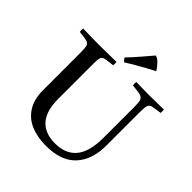

<svg xmlns="http://www.w3.org/2000/svg" viewBox="-242 -1075 1251 1251"><g transform="rotate(45 383.5 -450.0)"><path d="M14 -701Q34 -701 62.5 -700.5Q91 -700 119.5 -699.5Q148 -699 167 -699Q186 -699 214.5 -699.5Q243 -700 272 -700.5Q301 -701 321 -701Q324 -686 321 -670Q275 -666 254 -661Q233 -656 228 -641Q223 -626 223 -590V-263Q223 -151 271.5 -96.5Q320 -42 413 -42Q511 -42 561 -103Q611 -164 611 -292V-566Q611 -601 608.5 -620.5Q606 -640 595.5 -649Q585 -658 564 -661.5Q543 -665 505 -669Q502 -684 505 -700Q532 -700 570 -699Q608 -698 631 -698Q656 -698 693.5 -699Q731 -700 759 -700Q762 -685 759 -669Q713 -664 692 -659Q671 -654 665.5 -637Q660 -620 660 -579V-271Q660 -138 591 -63.5Q522 11 382 11Q302 11 241.5 -15Q181 -41 147 -95.5Q113 -150 113 -233V-577Q113 -619 108 -637Q103 -655 82 -660.5Q61 -666 14 -670Q11 -685 14 -701ZM546 -844V-841Q524 -830 490.5 -811.5Q457 -793 421.5 -772.5Q386 -752 359 -735Q348 -741 338 -759Q372 -794 408 -836Q444 -878 472 -911Q488 -911 509.5 -889.5Q531 -868 546 -844Z"/></g></svg>

Font: Tiro Devanagari Marathi
Style: Regular
Weight: 400
Designer: Devanagari: John Hudson & Fiona Ross. Latin: John Hudson.
Foundry: Tiro Typeworks Ltd.
Version: Version 1.52